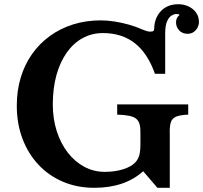

<svg xmlns="http://www.w3.org/2000/svg" viewBox="-20 -877 969 916"><path d="M663.1 -60.1Q575.2 19 430.2 19Q348.6 19 280.8 -9.8Q212.9 -38.6 163.6 -91.1Q114.3 -143.6 87.2 -215.3Q60.1 -287.1 60.1 -373Q60.1 -444.8 78.9 -507.1Q97.7 -569.3 133.1 -619.4Q168.5 -669.4 218 -705.3Q267.6 -741.2 328.9 -760.5Q390.1 -779.8 460.9 -779.8Q492.2 -779.8 526.6 -774.4Q561 -769 595.5 -759.3Q629.9 -749.5 660.2 -735.8Q671.4 -731.4 679.9 -728.8Q688.5 -726.1 695.8 -726.1Q708 -726.1 711.9 -729.5Q715.8 -732.9 715.8 -742.2Q715.8 -761.7 722.4 -781.7Q729 -801.8 742.9 -818.8Q756.8 -835.9 778.8 -846.4Q800.8 -856.9 832 -856.9Q856 -856.9 878.2 -846.9Q900.4 -836.9 914.8 -817.9Q929.2 -798.8 929.2 -771Q929.2 -759.3 922.9 -746.3Q916.5 -733.4 904.3 -724.6Q892.1 -715.8 875 -715.8Q850.1 -715.8 835 -731.9Q819.8 -748 819.8 -771Q819.8 -792.5 836.9 -806.2Q833.5 -809.1 829.1 -809.6Q824.7 -810.1 819.8 -810.1Q810.5 -810.1 798.3 -802.7Q786.1 -795.4 777.1 -775.4Q768.1 -755.4 768.1 -717.8V-524.9H719.2Q684.6 -623 623 -671.1Q561.5 -719.2 471.2 -719.2Q417.5 -719.2 373.5 -694.8Q329.6 -670.4 297.9 -625.2Q266.1 -580.1 249 -517.6Q231.9 -455.1 231.9 -378.9Q231.9 -310.1 250.7 -251.5Q269.5 -192.9 303.2 -149.2Q336.9 -105.5 382.1 -81.3Q427.2 -57.1 480 -57.1Q528.8 -57.1 568.6 -69.8Q608.4 -82.5 627 -104Q639.6 -118.2 644.8 -137.2Q649.9 -156.2 649.9 -189.9V-234.9Q650.9 -263.2 646.7 -281.2Q642.6 -299.3 630.6 -309.6Q618.7 -319.8 596.4 -324.5Q574.2 -329.1 539.1 -330.1V-378.9H877.9V-330.1Q839.8 -328.6 820.3 -320.6Q800.8 -312.5 794.7 -292.5Q788.6 -272.5 790 -234.9V19H731Z"/></svg>

Font: BIZ UDPMincho
Style: Bold
Weight: 700
Designer: TypeBank Co., Ltd.
Foundry: Morisawa Inc.
Version: Version 1.06